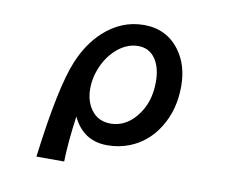

<svg xmlns="http://www.w3.org/2000/svg" viewBox="-77 -696 1154 919"><g transform="rotate(10 500.0 -236.0)"><path d="M153.8 119.1Q196.8 -223.6 252 -356.4Q291 -450.7 356 -510.7Q442.4 -590.8 552.7 -590.8Q663.1 -590.8 726.6 -504.4Q777.8 -435.1 777.8 -332Q777.8 -217.8 723.6 -130.9Q671.9 -47.4 585.4 -13.2Q534.2 6.8 477.5 6.8Q360.4 6.8 308.6 -103Q290.5 27.3 288.6 119.1ZM542.5 -486.8Q483.9 -486.8 432.6 -439Q389.6 -398.4 367.2 -337.4Q350.6 -292.5 350.6 -246.1Q350.6 -197.8 369.6 -162.1Q403.8 -98.1 474.6 -98.1Q545.4 -98.1 596.7 -159.2Q654.8 -228 654.8 -331.5Q654.8 -403.3 625 -444.8Q595.2 -486.8 542.5 -486.8Z"/></g></svg>

Font: BIZ UDGothic
Style: Bold
Weight: 700
Monospace: yes
Designer: TypeBank Co., Ltd.
Foundry: Morisawa Inc.
Version: Version 1.05